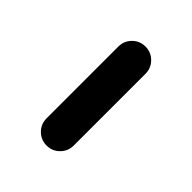

<svg xmlns="http://www.w3.org/2000/svg" viewBox="-2 -456 351 351"><g transform="rotate(-45 173.5 -280.0)"><path d="M81.1 -245.1Q66.4 -245.1 56.2 -255.4Q45.9 -265.6 45.9 -280.3Q45.9 -294.9 56.2 -305.2Q66.4 -315.4 81.1 -315.4H266.6Q281.2 -315.4 291.5 -305.2Q301.8 -294.9 301.8 -280.3Q301.8 -265.6 291.5 -255.4Q281.2 -245.1 266.6 -245.1Z"/></g></svg>

Font: Gen Jyuu Gothic P Regular
Style: Regular
Weight: 400
Designer: [Source Han Sans]
Ryoko NISHIZUKA  (kana & ideographs); Paul D. Hunt (Latin, Greek & Cyrillic); Wenlong ZHANG  (bopomofo
Version: Version 1.002.20150607